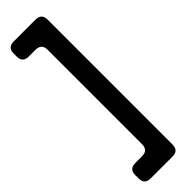

<svg xmlns="http://www.w3.org/2000/svg" viewBox="-308 -805 900 900"><g transform="rotate(-45 142.5 -355.0)"><path d="M50 99H195Q235 99 235 59V-769Q235 -809 195 -809H50Q10 -809 10 -769V-749Q10 -709 50 -709H95Q135 -709 135 -669V-43Q135 -3 95 -3H50Q10 -3 10 37V59Q10 99 50 99Z"/></g></svg>

Font: WDXL Lubrifont JP N
Style: Regular
Weight: 400
Designer: [WDXL Lubrifont] Copyright 2020-2022 (c) NightFurySL2001, Skr-ZERO; [ZCOOL QingKe HuangYou] Copyright 2018-2022 (c) The 
Version: Version 2.001;hotconv 1.1.1;makeotfexe 2.6.0